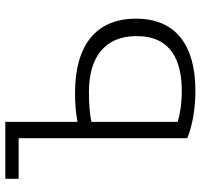

<svg xmlns="http://www.w3.org/2000/svg" viewBox="-36 -694 738 705"><g transform="rotate(-90 332.5 -341.0)"><path d="M29 -690V-641H178V-22C222 -3 289 8 352 8C518 8 617 -63 617 -210C617 -359 517 -434 344 -434C305 -434 271 -431 238 -425V-690ZM238 -374C268 -380 302 -383 348 -383C471 -383 553 -328 553 -208C553 -80 461 -42 351 -42C301 -42 267 -49 238 -57Z"/></g></svg>

Font: Repo Light
Style: Regular
Weight: 300
Designer: Stefan Peev
Foundry: Context Ltd
Version: Version 001.502